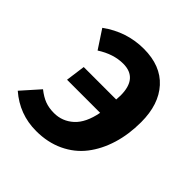

<svg xmlns="http://www.w3.org/2000/svg" viewBox="-170 -666 803 803"><g transform="rotate(45 231.5 -265.0)"><path d="M233.9 -545.9Q334 -545.9 388.4 -485.8Q442.9 -425.8 442.9 -320.8Q442.9 -248.5 424.1 -187.3Q405.3 -126 370.1 -80.6Q335 -35.2 280.5 -9.5Q226.1 16.1 158.2 16.1Q59.6 16.1 -15.1 -48.8L55.2 -127.9Q81.1 -107.4 104.5 -98.6Q127.9 -89.8 158.2 -89.8Q207 -89.8 243.7 -123Q280.3 -156.2 293.9 -227.1H98.1L109.9 -314H301.8Q303.2 -331.1 303.2 -338.9Q303.2 -440.9 216.8 -440.9Q159.7 -440.9 102.1 -403.8L48.8 -484.9Q132.8 -545.9 233.9 -545.9Z"/></g></svg>

Font: FiraGO SemiBold
Style: Italic
Weight: 600
Italic angle: -8°
Designer: bBox Type GmbH
Foundry: bBox Type GmbH
Version: Version 1.001;PS 001.001;hotconv 1.0.88;makeotf.lib2.5.64775